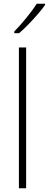

<svg xmlns="http://www.w3.org/2000/svg" viewBox="-20 -1016 263 1036"><path d="M121 0H82V-760H121ZM223 -989Q207 -966 183 -938.5Q159 -911 133 -884Q107 -857 83 -837H57V-846Q89 -879 123 -920.5Q157 -962 178 -996H223Z"/></svg>

Font: Noto Sans Ethiopic SemiCondensed ExtraLight
Style: Regular
Weight: 200
Width: 4
Designer: Monotype Design Team
Foundry: Monotype Imaging Inc.
Version: Version 2.102; ttfautohint (v1.8.4.7-5d5b)